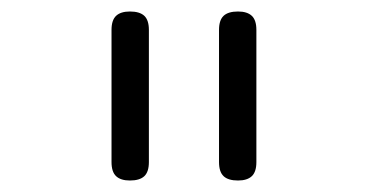

<svg xmlns="http://www.w3.org/2000/svg" viewBox="-20 -767 640 334"><path d="M361 -485V-715Q361 -732 369 -739.5Q377 -747 394 -747Q410 -747 418 -739.5Q426 -732 426 -715V-485Q426 -468 418 -460.5Q410 -453 394 -453Q377 -453 369 -460.5Q361 -468 361 -485ZM174 -485V-715Q174 -732 182 -739.5Q190 -747 206 -747Q223 -747 231 -739.5Q239 -732 239 -715V-485Q239 -468 231 -460.5Q223 -453 206 -453Q190 -453 182 -460.5Q174 -468 174 -485Z"/></svg>

Font: Maple Mono ExtraLight
Style: Regular
Weight: 275
Monospace: yes
Designer: subframe7536
Version: Version 7.000